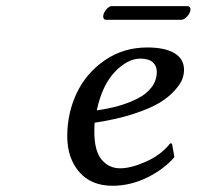

<svg xmlns="http://www.w3.org/2000/svg" viewBox="-20 -593 638 623"><path d="M567.9 -528.8H324.2Q314.9 -528.8 314.9 -540Q314.9 -549.8 324.2 -561.5Q333.5 -573.2 342.8 -573.2H586.9Q598.1 -573.2 598.1 -562Q598.1 -552.7 588.4 -540.8Q578.6 -528.8 567.9 -528.8ZM287.1 -194.8Q286.1 -188 286.1 -166Q286.1 -103.5 309.6 -75.2Q333 -46.9 370.1 -46.9Q405.3 -46.9 454.3 -68.8Q503.4 -90.8 532.2 -127.9L538.1 -127L545.9 -83Q511.7 -43.5 457.3 -16.8Q402.8 9.8 345.2 9.8Q275.4 9.8 236.8 -35.4Q198.2 -80.6 198.2 -150.9Q198.2 -226.1 229 -291Q259.8 -356 320.1 -397.5Q380.4 -439 458 -439Q515.1 -439 546.1 -420.4Q577.1 -401.9 577.1 -366.2Q577.1 -352.1 571.8 -336.9Q566.4 -321.8 547.6 -300.3Q528.8 -278.8 498.8 -260.3Q468.8 -241.7 413.8 -223.6Q358.9 -205.6 287.1 -194.8ZM488.8 -359.9Q488.8 -379.4 475.6 -391.1Q462.4 -402.8 435.1 -402.8Q394.5 -402.8 353.3 -360.4Q312 -317.9 293.9 -234.9Q332 -240.2 365 -249.5Q397.9 -258.8 426.8 -273.4Q455.6 -288.1 472.2 -310.3Q488.8 -332.5 488.8 -359.9Z"/></svg>

Font: Linear Smooth
Style: Italic
Weight: 400
Designer: Philipp H. Poll, Flanker
Foundry: Philipp H. Poll, reworked by Flanker
Version: Version 1.061 | FøM Fix